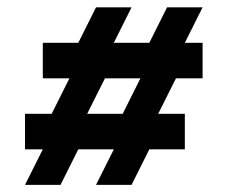

<svg xmlns="http://www.w3.org/2000/svg" viewBox="-20 -606 626 528"><path d="M390.6 -195.3 341.8 -97.7H244.1L293 -195.3H195.3L146.5 -97.7H48.8L97.7 -195.3H48.8V-293H122.1L170.9 -390.6H97.7V-488.3H195.3L244.1 -585.9H341.8L293 -488.3H390.6L439.5 -585.9H537.1L488.3 -488.3H537.1V-390.6H463.9L415 -293H488.3V-195.3ZM317.4 -293 366.2 -390.6H268.6L219.7 -293Z"/></svg>

Font: BabelStone Runic Beagnoth
Style: Regular
Weight: 400
Designer: Andrew West
Foundry: BabelStone
Version: Version 7.004;November 9, 2023